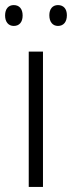

<svg xmlns="http://www.w3.org/2000/svg" viewBox="-33 -828 283 755"><path d="M-13 -767C-13 -742 0 -726 21 -726C43 -726 56 -741 56 -767C56 -793 43 -808 21 -808C0 -808 -13 -793 -13 -767ZM161 -768C161 -742 174 -726 195 -726C217 -726 230 -742 230 -768C230 -793 217 -808 195 -808C174 -808 161 -793 161 -768ZM136 -93V-625H80V-93Z"/></svg>

Font: Noto Sans Kannada UI SemiCondensed Light
Style: Regular
Weight: 300
Width: 4
Designer: Jelle Bosma - Monotype Design Team
Foundry: Monotype Imaging Inc.
Version: Version 2.005